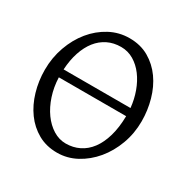

<svg xmlns="http://www.w3.org/2000/svg" viewBox="-148 -764 897 913"><g transform="rotate(30 300.0 -307.5)"><path d="M478 -344.2Q473.6 -389.6 458.5 -431.2Q443.4 -472.7 419.7 -504.4Q396 -536.1 364.3 -554.9Q332.5 -573.7 294.9 -573.7Q254.4 -573.7 221.7 -557.6Q189 -541.5 165.5 -511.7Q142.1 -481.9 127.9 -439.5Q113.8 -397 110.8 -344.2ZM109.9 -300.3Q111.8 -247.6 127.2 -200.9Q142.6 -154.3 167.7 -119.4Q192.9 -84.5 225.6 -64.2Q258.3 -43.9 294.9 -43.9Q335 -43.9 368.4 -60.3Q401.9 -76.7 426.3 -109.1Q450.7 -141.6 464.6 -189.5Q478.5 -237.3 479.5 -300.3ZM555.7 -315.9Q555.7 -249.5 533.7 -189.7Q511.7 -129.9 473.9 -84.5Q436 -39.1 386.2 -12.2Q336.4 14.6 280.8 14.6Q222.2 14.6 176.3 -11.2Q130.4 -37.1 98.9 -80.6Q67.4 -124 50.8 -180.7Q34.2 -237.3 34.2 -298.8Q34.2 -365.2 55.7 -425.3Q77.1 -485.4 114.3 -530.8Q151.4 -576.2 201.4 -603Q251.5 -629.9 309.1 -629.9Q369.6 -629.9 415.5 -603.3Q461.4 -576.7 492.7 -532.7Q523.9 -488.8 539.8 -432.1Q555.7 -375.5 555.7 -315.9Z"/></g></svg>

Font: Gentium Plus Afr
Style: Regular
Weight: 400
Designer: J. Victor Gaultney, Annie Olsen, Iska Routamaa, Becca Hirsbrunner
Foundry: SIL International
Version: Version 5.000